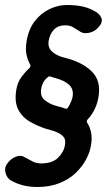

<svg xmlns="http://www.w3.org/2000/svg" viewBox="-31 -733 426 766"><path d="M118 13Q86 13 59.5 6Q33 -1 11 -14Q-3 -23 -8.5 -42Q-14 -61 -5 -76L-2 -80Q6 -92 17.5 -100Q29 -108 42 -110.5Q55 -113 65 -107Q83 -98 98 -89.5Q113 -81 133 -81Q178 -81 201 -104Q224 -127 228 -154Q232 -174 224 -185Q216 -196 199 -204Q182 -212 153 -219Q119 -230 88.5 -247.5Q58 -265 42 -295.5Q26 -326 34 -375Q39 -405 55 -426.5Q71 -448 87 -462Q93 -470 89 -476Q79 -494 74.5 -516Q70 -538 75 -568Q83 -617 108 -649Q133 -681 167 -697Q201 -713 235 -713Q271 -713 296.5 -707.5Q322 -702 342 -691Q363 -681 371.5 -665.5Q380 -650 369 -633L367 -631Q352 -609 328 -603Q304 -597 290 -606Q273 -617 260.5 -624.5Q248 -632 229 -632Q200 -632 183.5 -614Q167 -596 163 -569Q159 -543 177.5 -526.5Q196 -510 226 -503Q296 -486 334.5 -448.5Q373 -411 362 -347Q358 -321 347 -298Q336 -275 319 -257Q313 -250 317 -243Q328 -226 332.5 -203.5Q337 -181 332 -154Q328 -126 312.5 -97Q297 -68 271 -43Q245 -18 206.5 -2.5Q168 13 118 13ZM229 -300Q236 -297 241 -305Q247 -315 252 -326Q257 -337 259 -349Q263 -378 244.5 -395Q226 -412 188 -422L172 -427Q165 -430 161 -426Q149 -417 142 -404.5Q135 -392 133 -376Q129 -349 147.5 -333.5Q166 -318 195 -310Q204 -308 212.5 -305.5Q221 -303 229 -300Z"/></svg>

Font: Winky Sans Medium
Style: Italic
Weight: 500
Italic angle: -8.97852°
Designer: Simon Atzbach
Foundry: typofactur
Version: Version 1.205